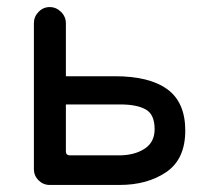

<svg xmlns="http://www.w3.org/2000/svg" viewBox="-20 -524 592 545"><path d="M76.2 -43.9V-458Q76.2 -476.6 89.4 -490.2Q102.5 -503.9 121.1 -503.9Q139.6 -503.9 153.3 -490.2Q167 -476.6 167 -458V-94.7Q167 -83 178.7 -83H317.4Q361.3 -83 390.1 -101.6Q418.9 -120.1 418.9 -157.2Q418.9 -199.2 393.6 -213.4Q368.2 -227.5 322.3 -227.5H134.8V-307.6H306.6Q404.3 -307.6 455.1 -270.5Q505.9 -233.4 505.9 -153.3Q505.9 -72.3 452.1 -35.6Q398.4 1 319.3 1H121.1Q102.5 1 89.4 -12.2Q76.2 -25.4 76.2 -43.9Z"/></svg>

Font: jf-openhuninn-2.1
Style: Regular
Weight: 400
Designer: [Kosugi Maru]
Designed by MOTOYA      

[Varela Round]
Joe Prince (Latin component); Avraham Cornfeld (Hebrew component)
Foundry: justfont Co., Ltd.
Version: 2.1